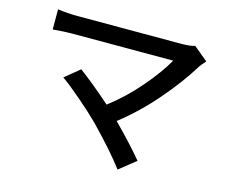

<svg xmlns="http://www.w3.org/2000/svg" viewBox="-105 -838 1209 1033"><g transform="rotate(15 500.0 -321.5)"><path d="M860.4 -697.3 939.5 -631.8Q919.9 -610.4 910.2 -596.7Q849.6 -497.1 756.8 -389.2Q664.1 -281.2 556.6 -197.3Q650.4 -103.5 720.7 -19.5L628.9 53.7Q565.4 -31.2 444.3 -156.2Q398.4 -202.1 329.1 -261.7Q259.8 -321.3 218.8 -349.6L300.8 -417Q379.9 -358.4 481.4 -268.6Q572.3 -337.9 648.4 -426.8Q724.6 -515.6 766.6 -589.8H205.1Q161.1 -589.8 96.7 -584V-696.3Q151.4 -688.5 205.1 -688.5H783.2Q835.9 -688.5 860.4 -697.3Z"/></g></svg>

Font: Gen Shin Gothic Medium
Style: Regular
Weight: 500
Designer: [Source Han Sans]
Ryoko NISHIZUKA  (kana & ideographs); Paul D. Hunt (Latin, Greek & Cyrillic); Wenlong ZHANG  (bopomofo
Version: Version 1.002.20150607